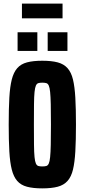

<svg xmlns="http://www.w3.org/2000/svg" viewBox="-20 -1031 467 1059"><path d="M213 8Q163 8 129 -1Q95 -10 75 -33Q55 -56 45 -95.5Q35 -135 31.5 -196Q28 -257 28 -344Q28 -431 31.5 -492Q35 -553 45 -592.5Q55 -632 75 -655Q95 -678 129 -687Q163 -696 213 -696Q264 -696 298 -687Q332 -678 352.5 -655Q373 -632 382.5 -592.5Q392 -553 395.5 -492Q399 -431 399 -344Q399 -257 395.5 -196Q392 -135 382.5 -95.5Q373 -56 352.5 -33Q332 -10 298 -1Q264 8 213 8ZM213 -113Q227 -113 235.5 -115.5Q244 -118 249 -129Q254 -140 256.5 -164.5Q259 -189 260 -233Q261 -277 261 -344Q261 -411 260 -455Q259 -499 256.5 -523.5Q254 -548 249 -559Q244 -570 235.5 -572.5Q227 -575 213 -575Q200 -575 191.5 -572.5Q183 -570 178 -559Q173 -548 170.5 -523.5Q168 -499 167.5 -455.5Q167 -412 167 -344Q167 -277 167.5 -233Q168 -189 170.5 -164.5Q173 -140 178 -129Q183 -118 191.5 -115.5Q200 -113 213 -113ZM77 -750V-853H186V-750ZM243 -750V-853H352V-750ZM101 -930V-1011H325V-930Z"/></svg>

Font: Saira ExtraCondensed ExtraBold
Style: Regular
Weight: 800
Width: 2
Designer: Hector Gatti with collaboration of the Omnibus-Type team
Foundry: Omnibus-Type
Version: Version 1.101